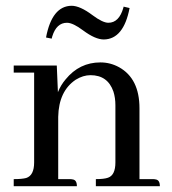

<svg xmlns="http://www.w3.org/2000/svg" viewBox="-20 -642 594 662"><path d="M220.7 -24.4H180.7V-239.3Q182.6 -328.1 241.2 -367.2Q266.6 -382.8 292 -382.8Q351.6 -382.8 371.1 -326.2Q377.9 -304.7 377.9 -279.3V-82Q377.9 -38.1 352.5 -29.3Q338.9 -24.4 310.5 -24.4V0H531.2Q531.2 -21.5 516.6 -23.4Q512.7 -24.4 506.8 -24.4H460.9V-268.6Q460.9 -371.1 390.6 -410.2Q360.4 -426.8 326.2 -426.8Q253.9 -426.8 206.1 -368.2Q189.5 -348.6 179.7 -324.2L175.8 -416H27.3V-391.6H97.7V-82Q97.7 -37.1 70.3 -28.3Q55.7 -24.4 27.3 -24.4V0H245.1Q245.1 -21.5 230.5 -23.4Q226.6 -24.4 220.7 -24.4ZM226.6 -622.1Q255.9 -622.1 298.8 -589.8Q334 -563.5 353.5 -563.5Q390.6 -563.5 405.3 -615.2Q406.2 -617.2 406.2 -619.1L426.8 -614.3Q406.2 -506.8 337.9 -505.9Q308.6 -505.9 266.6 -537.1Q231.4 -563.5 210.9 -563.5Q174.8 -563.5 160.2 -516.6Q159.2 -512.7 158.2 -508.8L138.7 -512.7Q159.2 -621.1 226.6 -622.1Z"/></svg>

Font: Abhaya Libre Medium
Style: Regular
Weight: 500
Designer: Pushpananda Ekanayake, Sol Matas, Pathum Egodawatta
Foundry: Mooniak
Version: Version 1.050 ; ttfautohint (v1.6)